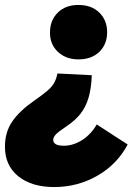

<svg xmlns="http://www.w3.org/2000/svg" viewBox="-36 -546 567 776"><path d="M281 -306Q231 -306 198.5 -336Q166 -366 166 -414Q166 -464 197.5 -495Q229 -526 281 -526Q334 -526 365.5 -495Q397 -464 397 -416Q397 -367 365.5 -336.5Q334 -306 281 -306ZM183 210Q92 210 38 166.5Q-16 123 -16 47Q-16 -12 13.5 -55Q43 -98 102 -139Q135 -162 154 -178Q173 -194 182.5 -210.5Q192 -227 196 -249L335 -242Q333 -189 322 -151.5Q311 -114 289.5 -86.5Q268 -59 232 -35Q199 -13 189 -2Q179 9 179 20Q179 30 189 36.5Q199 43 222 43Q260 43 296 20Q332 -3 355 -43L480 38Q437 119 357 164.5Q277 210 183 210Z"/></svg>

Font: Livvic Black
Style: Italic
Weight: 900
Italic angle: -10°
Designer: Jacques Le Bailly, Baron von Fonthausen
Version: Version 1.001; ttfautohint (v1.8.2)